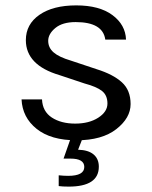

<svg xmlns="http://www.w3.org/2000/svg" viewBox="-20 -510 566 713"><path d="M198 141Q218 143 233 143Q293 143 293 110Q293 79 242 79Q240 79 239 79Q221 79 216 79L242 5H286L270 46Q308 47 327.5 63.5Q347 80 347 109Q347 183 235 183Q212 183 198 181ZM60 -141H136Q138 -96 172.5 -73.5Q207 -51 259 -51Q311 -51 345 -73Q379 -95 379 -125.5Q379 -156 359 -172Q339 -188 294 -200L201 -231Q76 -268 76 -361Q76 -420 126.5 -455Q177 -490 263 -490Q349 -490 397.5 -454Q446 -418 448 -363H371Q362 -428 261 -428Q212 -428 185.5 -406Q159 -384 159 -358.5Q159 -333 179 -315.5Q199 -298 243 -285L339 -253Q400 -234 432.5 -204.5Q465 -175 465 -123.5Q465 -72 412 -30.5Q359 11 264 11Q169 11 116 -31.5Q63 -74 60 -141Z"/></svg>

Font: Karmilla
Style: Regular
Weight: 400
Designer: Jonathan Pinhorn
Version: Version 1.000